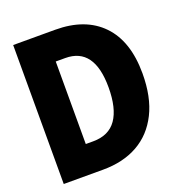

<svg xmlns="http://www.w3.org/2000/svg" viewBox="-130 -821 859 927"><g transform="rotate(-20 300.0 -357.0)"><path d="M40 0V-714H256Q410 -714 495 -626Q580 -538 580 -372Q580 -251 538.5 -168Q497 -85 421.5 -42.5Q346 0 242 0ZM244 -145Q325 -145 364 -201Q403 -257 403 -365Q403 -569 255 -569H206V-145Z"/></g></svg>

Font: Noto Sans Mono Black
Style: Regular
Weight: 900
Designer: Monotype Design Team
Foundry: Monotype Imaging Inc.
Version: Version 2.014